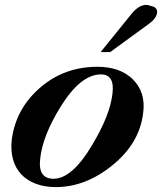

<svg xmlns="http://www.w3.org/2000/svg" viewBox="-20 -745 660 782"><path d="M563 -284Q548 -161 438 -72Q329 17 207 17Q162 17 126 3.5Q90 -10 66.5 -35Q43 -60 33 -96Q23 -132 28 -177Q45 -305 147 -391Q244 -473 377 -473Q467 -473 519 -424Q575 -370 563 -284ZM438 -363Q448 -442 391 -442Q308 -442 226 -309Q154 -192 144 -101Q133 -17 198 -17Q274 -17 355 -154Q428 -275 438 -363ZM607 -717Q621 -710 620 -694Q617 -670 588 -649L429 -533H390L516 -689Q546 -725 575 -725Q580 -725 587.5 -723Q595 -721 607 -717Z"/></svg>

Font: DG Didot
Style: Bold Italic
Weight: 700
Designer: David Gatwood, Takis Katsoulidis, and George D. Matthiopoulos
Foundry: David Gatwood
Version: Version 1.0